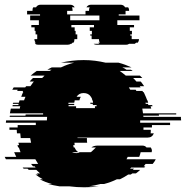

<svg xmlns="http://www.w3.org/2000/svg" viewBox="-41 -785 789 815"><path d="M554 -274V-264H681V-254H604V-244H568V-234H599V-228Q599 -222 598 -219H612Q605 -201 586 -201H288V-199H328V-196Q328 -192 328 -187.5Q328 -183 329 -179H275Q275 -176 275.5 -173.5Q276 -171 276 -169H270Q270 -165 272 -159H276Q281 -145 292 -139H265Q272 -135 284 -135Q292 -135 297 -139H344Q348 -141 351.5 -145Q355 -149 360 -153L366 -159H347Q356 -167 374 -167H563Q575 -167 581 -159H599Q604 -152 604 -145Q603 -143 603 -139H556Q554 -129 550 -119H501Q498 -114 496 -109H620Q618 -104 614.5 -99Q611 -94 607 -89H577Q573 -83 569 -79H576Q575 -78 574 -77Q573 -76 572 -74H516L511 -69H528Q527 -68 525.5 -67Q524 -66 523 -64H554Q547 -57 536 -49H521Q520 -48 518 -47Q516 -46 514 -44H503Q487 -33 468 -24H455Q443 -18 429.5 -13Q416 -8 401 -4H385Q374 -1 362 1.5Q350 4 336 6H378Q364 8 349 9Q334 10 317 10Q301 10 285 9Q269 8 254 6H212Q199 4 187 1.5Q175 -1 163 -4H179Q152 -11 128 -24H141Q123 -34 110 -44H121Q119 -46 117.5 -47Q116 -48 114 -49H129Q125 -53 121 -56.5Q117 -60 113 -64H81L76 -69H59Q58 -71 57 -72Q56 -73 55 -74H110Q109 -76 106 -79H99Q97 -81 95 -84Q93 -87 91 -89H121Q118 -94 115 -99Q112 -104 109 -109H-16Q-19 -114 -21 -119H28L19 -139H46Q44 -144 42.5 -149Q41 -154 39 -159H36L33 -169H40L37 -179H91Q90 -184 89 -189Q88 -194 87 -199H47L45 -219H31Q31 -223 30.5 -226.5Q30 -230 30 -234H-1V-244H34V-254H111V-264H-16V-266Q-16 -271 -15 -274H158Q158 -278 158.5 -281.5Q159 -285 159 -289H0Q0 -291 0.5 -292Q1 -293 1 -294H67Q67 -297 68 -299H142V-304H1Q2 -309 3 -314Q4 -319 5 -324H43Q43 -328 45 -334H12Q12 -336 12.5 -337Q13 -338 13 -339H37Q37 -341 37.5 -342Q38 -343 38 -344H13L15 -349H39L42 -359H61L67 -374H49Q51 -379 53 -384.5Q55 -390 58 -394H55L57 -399H32Q34 -403 34 -404H11L17 -414H66Q67 -416 70 -419H88Q92 -424 95.5 -429.5Q99 -435 103 -439H85Q88 -443 91.5 -446.5Q95 -450 99 -454H138L148 -464H89Q102 -475 115 -484H170L178 -489H160Q168 -494 179 -499H218Q245 -512 274 -519H218Q240 -524 264 -527Q288 -530 314 -530Q340 -530 363 -527Q386 -524 407 -519H462Q477 -515 490.5 -510Q504 -505 517 -499H478Q483 -497 487.5 -494.5Q492 -492 496 -489H514Q516 -488 518 -487Q520 -486 522 -484H467Q480 -475 493 -464H553L563 -454H524Q528 -450 531.5 -446.5Q535 -443 538 -439H556Q560 -435 563.5 -429.5Q567 -424 571 -419H552Q553 -417 556 -414H506L512 -404H535L538 -399H564Q564 -398 566 -394H569L578 -374L584 -359H585L588 -349H576L578 -344H587L589 -339H605Q605 -338 605.5 -337Q606 -336 606 -334H598L601 -324H563L566 -304H707V-299H633Q633 -298 633.5 -297Q634 -296 634 -294H567Q568 -292 568 -289H727Q727 -285 727 -281.5Q727 -278 728 -274ZM250 -339V-334H282V-326H362V-334H369V-339H353V-344H343Q343 -347 342 -349H354Q354 -353 352 -359H351Q350 -368 345 -374Q335 -390 314 -390Q294 -390 284 -374H302Q298 -368 296 -359H276Q276 -357 275.5 -354.5Q275 -352 274 -349H250Q250 -346 249 -344H274V-339ZM551 -699H457V-679H528V-669H510V-654H519V-639H512V-634H518V-619H549V-618Q549 -611 544 -604H537Q533 -600 531 -599H507Q502 -595 494 -595H370Q361 -595 357 -599H381Q378 -601 376 -604H383Q379 -609 379 -618V-619H348V-634H342V-639H349V-654H340V-669H358V-679H262V-669H276V-654H280V-639H287V-619H275V-618Q275 -609 271 -604H267Q266 -603 265 -601.5Q264 -600 262 -599H259Q254 -595 245 -595H121Q113 -595 108 -599H111Q108 -601 106 -604H110Q105 -611 105 -618V-619H117V-639H110V-654H106V-669H92V-679H124V-699H87V-719H129V-724H74V-739H97V-742Q97 -750 100 -754H112Q118 -765 132 -765H256Q270 -765 276 -754H264Q267 -750 267 -742V-739H244V-724H322V-739H337V-742Q337 -750 340 -754H326Q332 -765 346 -765H470Q484 -765 490 -754H503Q507 -748 507 -742V-739H492V-724H463V-719H551ZM381 -699V-719H257V-699Z"/></svg>

Font: Rubik Glitch
Style: Regular
Weight: 400
Designer: Hubert and Fischer, NaN
Foundry: Hubert and Fischer, NaN
Version: Version 2.200